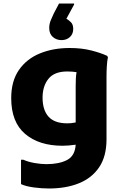

<svg xmlns="http://www.w3.org/2000/svg" viewBox="-20 -836 704 1096"><path d="M259 240Q219 240 173.5 234Q128 228 100 215V76H114Q140 88 177 94.5Q214 101 245 101Q317 101 362.5 77.5Q408 54 412 -10Q390 -7 372 -5.5Q354 -4 337 -4Q203 -4 123.5 -71.5Q44 -139 44 -276Q44 -373 88 -436.5Q132 -500 207.5 -531Q283 -562 378 -562Q446 -562 501 -548Q556 -534 592 -517L596 -509Q592 -491 590 -461Q588 -431 588 -400Q588 -369 588 -348V-41Q588 56 546.5 118Q505 180 431 210Q357 240 259 240ZM223 -279Q223 -208 257 -170Q291 -132 364 -132Q375 -132 386.5 -133Q398 -134 412 -137V-344Q412 -367 413 -387.5Q414 -408 417 -424Q406 -426 392 -427Q378 -428 364 -428Q290 -428 256.5 -386Q223 -344 223 -279ZM331 -607Q302 -607 281.5 -625Q261 -643 261 -676Q261 -700 270.5 -722Q280 -744 287 -759L317 -816H403V-810L359 -729Q372 -722 385 -709Q398 -696 398 -671Q398 -642 379 -624.5Q360 -607 331 -607Z"/></svg>

Font: Kufam
Style: Bold
Weight: 700
Designer: Wael Morcos, Artur Schmal
Foundry: Original Type
Version: Version 1.300; ttfautohint (v1.8.3)